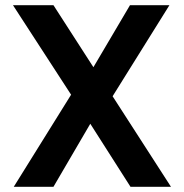

<svg xmlns="http://www.w3.org/2000/svg" viewBox="-20 -720 709 740"><path d="M33 0 254 -355 30 -700H186L340 -461L481 -700H633L414 -349L639 0H483L328 -243L186 0Z"/></svg>

Font: DM Sans 16pt
Style: Bold
Weight: 700
Version: Version 4.004;gftools[0.9.30]